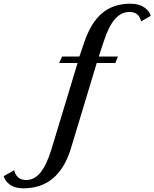

<svg xmlns="http://www.w3.org/2000/svg" viewBox="-204 -795 838 1042"><path d="M-184 161 -127 129Q-122 153 -105.5 167.5Q-89 182 -62 182Q-17 182 16 141Q49 100 74 19L217 -453H117L133 -488H227L251 -559Q288 -671 349.5 -723Q411 -775 503 -775Q549 -775 578 -755.5Q607 -736 614 -709L562 -679Q550 -730 499 -730Q453 -730 419 -690.5Q385 -651 358 -567L332 -488H436L422 -453H321L181 10Q115 227 -77 227Q-122 227 -149 208Q-176 189 -184 161Z"/></svg>

Font: Fahkwang
Style: Italic
Weight: 400
Italic angle: -10°
Version: Version 1.000; ttfautohint (v1.6)